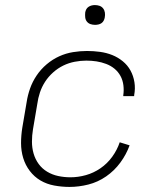

<svg xmlns="http://www.w3.org/2000/svg" viewBox="-20 -729 640 757"><path d="M254 8Q224 8 194 2.5Q164 -3 139.5 -17.5Q115 -32 97.5 -55Q80 -78 71.5 -106Q63 -134 63 -164.5Q63 -195 68 -226L85 -326Q89 -353 98.5 -380Q108 -407 124.5 -431.5Q141 -456 164 -475.5Q187 -495 213.5 -507Q240 -519 268 -523.5Q296 -528 323 -528Q349 -528 374.5 -524.5Q400 -521 422.5 -512Q445 -503 464 -487.5Q483 -472 494.5 -451Q506 -430 510 -405Q514 -380 509 -354V-350H466V-353Q469 -373 466.5 -393Q464 -413 455 -429.5Q446 -446 431.5 -458Q417 -470 398.5 -477Q380 -484 360.5 -487Q341 -490 320 -490Q298 -490 274.5 -485.5Q251 -481 229.5 -470.5Q208 -460 189.5 -443.5Q171 -427 158 -407Q145 -387 137.5 -364.5Q130 -342 127 -319L110 -219Q106 -195 106 -170.5Q106 -146 112.5 -123.5Q119 -101 132.5 -82.5Q146 -64 166 -52Q186 -40 209.5 -35Q233 -30 258 -30Q288 -30 318.5 -38.5Q349 -47 376 -65.5Q403 -84 422.5 -111Q442 -138 452 -168L491 -156Q478 -120 454.5 -88Q431 -56 398.5 -33.5Q366 -11 328.5 -1.5Q291 8 254 8ZM355 -631Q345 -631 336.5 -634Q328 -637 322.5 -644Q317 -651 316 -660.5Q315 -670 316 -680Q317 -686 320 -692Q323 -698 329 -702Q335 -706 341.5 -707.5Q348 -709 354 -709Q364 -709 372.5 -706Q381 -703 386.5 -696Q392 -689 393.5 -679.5Q395 -670 393 -660Q392 -654 389 -648Q386 -642 380.5 -638Q375 -634 368 -632.5Q361 -631 355 -631Z"/></svg>

Font: Iosevka Aile Extralight
Style: Italic
Weight: 200
Italic angle: -9°
Designer: Belleve Invis
Foundry: Belleve Invis
Version: Version 31.1.0; ttfautohint (v1.8.4)